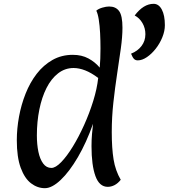

<svg xmlns="http://www.w3.org/2000/svg" viewBox="-20 -971 883 1005"><path d="M215 14Q176 14 142.5 -11.5Q109 -37 88.5 -92.5Q68 -148 68 -237Q68 -297 79.5 -360Q91 -423 114 -481Q137 -539 172 -584.5Q207 -630 254.5 -657Q302 -684 361 -684Q408 -684 443 -665Q478 -646 502 -617Q504 -637 505 -663.5Q506 -690 506 -718Q506 -758 504 -797.5Q502 -837 497 -868.5Q492 -900 484 -915Q495 -925 515.5 -931Q536 -937 551 -937Q586 -937 603.5 -913Q621 -889 621 -826Q621 -779 612.5 -717.5Q604 -656 593 -584Q582 -512 573.5 -435Q565 -358 565 -280Q565 -195 574.5 -136.5Q584 -78 612 -30Q597 -11 579.5 -2Q562 7 544 7Q500 7 479.5 -49.5Q459 -106 459 -206Q459 -240 461.5 -268Q464 -296 467 -323Q432 -224 387.5 -148Q343 -72 297.5 -29Q252 14 215 14ZM249 -92Q271 -92 300.5 -122.5Q330 -153 361 -203.5Q392 -254 420 -316Q448 -378 468 -442.5Q488 -507 494 -563Q458 -590 426 -602.5Q394 -615 365 -615Q320 -615 284 -587Q248 -559 223.5 -510.5Q199 -462 186 -398Q173 -334 173 -262Q173 -215 181 -176.5Q189 -138 206 -115Q223 -92 249 -92ZM701 -655Q689 -655 681.5 -662.5Q674 -670 666 -690Q701 -704 721 -730.5Q741 -757 741 -792Q741 -824 725.5 -850.5Q710 -877 685 -890Q731 -951 784 -951Q811 -951 827 -921Q843 -891 843 -839Q843 -809 830 -776.5Q817 -744 795.5 -716.5Q774 -689 749 -672Q724 -655 701 -655Z"/></svg>

Font: Paprika
Style: Regular
Weight: 400
Designer: Eduardo Rodriguez Tunni
Foundry: Eduardo Rodriguez Tunni
Version: Version 1.010; ttfautohint (v1.8.3)